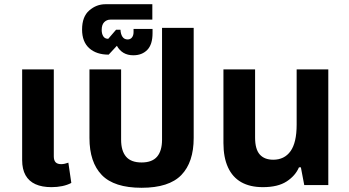

<svg xmlns="http://www.w3.org/2000/svg" viewBox="-20 -877 1655 910"><path d="M224 10Q179 10 148 -4Q117 -18 101 -46.5Q85 -75 85 -118V-548H235V-136Q235 -117 243.5 -108Q252 -99 270 -99Q278 -99 287 -101Q296 -103 304 -106L318 -10Q299 0 275 5Q251 10 224 10Z M651 13Q521 13 462.5 -47.5Q404 -108 404 -223V-548H554V-215Q554 -162 577.5 -134.5Q601 -107 651 -107Q701 -107 724.5 -134.5Q748 -162 748 -215V-745H898V-223Q898 -108 839.5 -47.5Q781 13 651 13Z M612 -615Q585 -615 565.5 -626.5Q546 -638 534 -660L495 -618Q437 -618 403 -648.5Q369 -679 369 -737Q369 -798 403 -827.5Q437 -857 480 -857H702V-784H503Q486 -784 474 -772Q462 -760 462 -735Q462 -717 469.5 -705Q477 -693 493 -693L530 -736H551Q552 -715 560.5 -702.5Q569 -690 585 -690Q598 -690 605.5 -699.5Q613 -709 613 -725V-740H703V-720Q703 -666 678 -640.5Q653 -615 612 -615Z M1226 10Q1165 10 1123.5 -13.5Q1082 -37 1060.5 -84Q1039 -131 1039 -199V-548H1189V-225Q1189 -170 1211 -145Q1233 -120 1275 -120Q1328 -120 1357 -160.5Q1386 -201 1386 -286V-548H1536V0H1422L1406 -84H1397Q1380 -44 1338.5 -17Q1297 10 1226 10Z"/></svg>

Font: Noto Sans Thai
Style: Bold
Weight: 700
Designer: Monotype Design Team
Foundry: Monotype Imaging Inc.
Version: Version 2.001